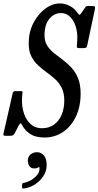

<svg xmlns="http://www.w3.org/2000/svg" viewBox="-72 -785 573 1117"><path d="M187 -580Q187 -545 202.2 -520.5Q217.5 -496 241.2 -476.8Q265 -457.5 292 -437.8Q319 -418 342.8 -392.5Q366.5 -367 381.8 -330.5Q397 -294 397 -240Q397 -165 369.8 -107.5Q342.5 -50 295 -17.5Q247.5 15 187 15Q135 15 104 -5.2Q73 -25.5 55.5 -59Q50.5 -69 47.2 -67.8Q44 -66.5 37 -55.5L13.5 -9Q9.5 -2.5 4.5 1.2Q-0.5 5 -12 5H-36.5Q-48 5 -50.8 2.8Q-53.5 0.5 -51.5 -8.5L2 -243.5Q4.5 -255 19 -255H50Q60 -255 59 -247Q51 -189 62.5 -141.8Q74 -94.5 102.2 -66.8Q130.5 -39 172 -39Q214.5 -39 243.5 -60.8Q272.5 -82.5 287.2 -119Q302 -155.5 302 -200Q302 -244 287 -273.8Q272 -303.5 248.5 -324.8Q225 -346 198.5 -365Q172 -384 148.5 -405.8Q125 -427.5 110 -457.8Q95 -488 95 -533Q95 -598 122 -650.5Q149 -703 190.8 -734Q232.5 -765 277 -765Q306.5 -765 334.2 -750.2Q362 -735.5 377 -712.5Q386 -699 390.5 -699Q395 -699 405 -714.5L420 -736.5Q424.5 -743.5 427.2 -746.8Q430 -750 441.5 -750H460.5Q476.5 -750 479.5 -746.8Q482.5 -743.5 480 -731L435 -519.5Q433 -509.5 428.2 -507.2Q423.5 -505 411 -505H393Q377.5 -505 375.8 -509.5Q374 -514 375.5 -526Q382 -579 371.5 -620.2Q361 -661.5 338 -685.2Q315 -709 283 -709Q242.5 -709 214.8 -675.2Q187 -641.5 187 -580ZM90 148Q90 128 105.2 114.2Q120.5 100.5 143.5 100.5Q167 100.5 183.2 119.2Q199.5 138 199.5 176Q199.5 210.5 179.8 240.2Q160 270 129.2 289.2Q98.5 308.5 65.5 311.5Q61 312 58.8 311.2Q56.5 310.5 56.5 305.5V288Q56.5 280.5 66.5 279Q85 276 107 263.8Q129 251.5 144.5 232.5Q160 213.5 157.5 190.5Q157 185.5 154.8 186.5Q152.5 187.5 149 190Q140.5 195 128.5 195Q108.5 195 99.2 181.5Q90 168 90 148Z"/></svg>

Font: Besley* Condensed
Style: Italic
Weight: 400
Width: 3
Italic angle: -13°
Designer: Owen Earl
Foundry: indestructible type*
Version: Version 3.000; ttfautohint (v1.8.3)